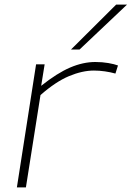

<svg xmlns="http://www.w3.org/2000/svg" viewBox="-20 -810 569 830"><path d="M173 -532 158 -439Q227 -494 283 -518Q339 -542 392 -542Q422 -542 448 -537.5Q474 -533 490 -527L479 -492Q458 -498 433.5 -501.5Q409 -505 386 -505Q336 -505 278.5 -481Q221 -457 155 -399L92 0H53L136 -532ZM287 -596 482 -790H529L324 -596Z"/></svg>

Font: Georama Extended ExtraLight
Style: Italic
Weight: 200
Width: 7
Italic angle: -9°
Designer: Jean-Baptiste Levee
Foundry: Production Type
Version: Version 1.000